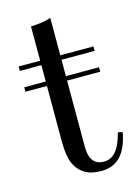

<svg xmlns="http://www.w3.org/2000/svg" viewBox="-92 -603 487 668"><g transform="rotate(-15 151.5 -269.0)"><path d="M296 -100Q275.8 11.3 191.1 11.3Q163.7 11.3 146 4.8Q128.2 -1.6 114.5 -15.3Q96.8 -33.1 89.9 -58.9Q83.1 -84.7 83.1 -128.2V-323.4H5.6V-339.5H83.1V-398.4H5.6V-414.5H83.1V-537.9Q128.2 -539.5 155.6 -549.2V-414.5H275V-398.4H155.6V-339.5H275V-323.4H155.6V-86.3Q155.6 -50 169 -33.9Q182.3 -17.7 207.3 -17.7Q232.3 -17.7 250 -37.9Q267.7 -58.1 279.8 -104Z"/></g></svg>

Font: Playfair Display
Style: Regular
Weight: 400
Designer: Claus Eggers Sørensen
Foundry: Claus Eggers Sørensen
Version: Version 1.005; ttfautohint (v1.2) -l 10 -r 42 -G 200 -x 21 -